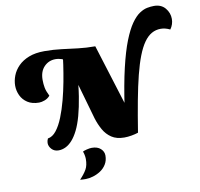

<svg xmlns="http://www.w3.org/2000/svg" viewBox="-112 -990 1427 1370"><g transform="rotate(-10 601.0 -305.0)"><path d="M823 0 760 -193Q784 -358 811 -473Q838 -588 867.5 -662.5Q897 -737 927 -779.5Q957 -822 986.5 -841.5Q1016 -861 1042.5 -866Q1069 -871 1092 -871Q1144 -871 1173 -836.5Q1202 -802 1202 -758Q1202 -718 1178 -685Q1144 -702 1111 -702Q1075 -702 1045 -685Q1015 -668 989.5 -632Q964 -596 942 -539.5Q920 -483 900.5 -405.5Q881 -328 862 -227Q843 -126 823 0ZM244 26Q213 26 194 5.5Q175 -15 175 -39Q175 -55 183 -71Q217 -76 244.5 -111Q272 -146 294 -201Q316 -256 333 -320.5Q350 -385 362 -449.5Q374 -514 382 -569.5Q390 -625 394 -660L471 -507Q465 -407 452.5 -328.5Q440 -250 423.5 -190.5Q407 -131 386.5 -90Q366 -49 343 -23.5Q320 2 295 14Q270 26 244 26ZM166 -334Q116 -334 83 -355.5Q50 -377 34 -411Q18 -445 18 -482Q18 -518 32 -554.5Q46 -591 76 -621.5Q106 -652 153 -670.5Q200 -689 266 -689Q332 -689 390 -681.5Q448 -674 506.5 -667Q565 -660 630 -660L526 -544L389 -601L384 -610Q357 -619 334 -619Q285 -619 251.5 -584.5Q218 -550 218 -489Q218 -459 223 -432.5Q228 -406 246 -370Q230 -351 207 -342.5Q184 -334 166 -334ZM722 17Q666 17 630 -7Q594 -31 572 -70Q550 -109 536 -154L457 -431L373 -660H630L770 -211L823 0Q803 7 775 12Q747 17 722 17ZM399 261Q390 261 376.5 260.5Q363 260 358 259Q391 224 407.5 195Q424 166 424 120Q424 106 420.5 89.5Q417 73 413 65Q420 60 442 54.5Q464 49 479 49Q520 49 543 70Q566 91 566 120Q566 156 549.5 183Q533 210 507 227Q481 244 452 252.5Q423 261 399 261Z"/></g></svg>

Font: Sansita Swashed Light Black
Style: Regular
Weight: 900
Version: Version 1.003